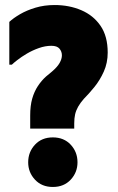

<svg xmlns="http://www.w3.org/2000/svg" viewBox="-20 -731 467 763"><path d="M275 -241V-220H100V-272Q100 -311 108 -339Q116 -367 130.5 -389Q145 -411 163 -427L187 -447Q208 -465 217 -481Q226 -497 226 -511Q226 -526 216.5 -537.5Q207 -549 184 -549Q160 -549 134.5 -540Q109 -531 87 -518Q65 -505 49 -492.5Q33 -480 27 -474H17V-644Q33 -659 59.5 -674.5Q86 -690 121 -700.5Q156 -711 197 -711Q255 -711 303 -690.5Q351 -670 379.5 -628.5Q408 -587 408 -522Q408 -481 392.5 -446.5Q377 -412 355 -385Q333 -358 313 -338Q299 -322 290.5 -307Q282 -292 278.5 -276.5Q275 -261 275 -241ZM190 12Q146 12 119 -17Q92 -46 92 -86Q92 -127 119 -156Q146 -185 190 -185Q234 -185 261 -156Q288 -127 288 -86Q288 -46 261 -17Q234 12 190 12Z"/></svg>

Font: Phudu Light ExtraBold
Style: Regular
Weight: 800
Version: Version 1.005;gftools[0.9.23]